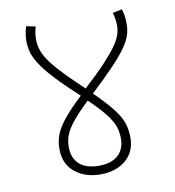

<svg xmlns="http://www.w3.org/2000/svg" viewBox="-74 -698 699 766"><g transform="rotate(-10 275.5 -315.0)"><path d="M415 -123Q415 -65 375.5 -31.5Q336 2 272 2Q211 2 169.5 -31.5Q128 -65 128 -127Q128 -154 137 -180.5Q146 -207 172 -240Q198 -273 249 -321Q190 -375 154.5 -413.5Q119 -452 101.5 -480Q84 -508 78.5 -529.5Q73 -551 73 -572Q73 -589 75.5 -603Q78 -617 82 -632L120 -624Q112 -600 112 -572Q112 -544 124.5 -515.5Q137 -487 172 -447.5Q207 -408 273 -346Q328 -396 361 -431.5Q394 -467 411 -491.5Q428 -516 434 -534.5Q440 -553 440 -571Q440 -599 432 -624L470 -632Q475 -617 477 -603Q479 -589 479 -572Q479 -548 472 -526Q465 -504 446 -477Q427 -450 391.5 -412.5Q356 -375 298 -321Q350 -270 375 -236.5Q400 -203 407.5 -176.5Q415 -150 415 -123ZM166 -128Q166 -82 193.5 -57.5Q221 -33 272 -33Q323 -33 350 -57.5Q377 -82 377 -125Q377 -150 369.5 -173Q362 -196 340 -224.5Q318 -253 273 -297Q230 -256 206.5 -227Q183 -198 174.5 -175Q166 -152 166 -128Z"/></g></svg>

Font: Noto Sans Devanagari ExtraLight
Style: Regular
Weight: 200
Designer: Jelle Bosma - Monotype Design Team
Foundry: Monotype Imaging Inc.
Version: Version 2.004; ttfautohint (v1.8.4.7-5d5b)